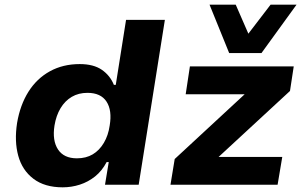

<svg xmlns="http://www.w3.org/2000/svg" viewBox="-20 -790 1292 821"><path d="M248 11Q171 11 123 -25.5Q75 -62 58 -124Q41 -186 53 -264Q66 -341 101.5 -397.5Q137 -454 193 -485Q249 -516 321 -516Q380 -516 415.5 -491.5Q451 -467 467 -427H475L519 -705H685L573 0H429L445 -97H436Q416 -59 386.5 -35.5Q357 -12 321.5 -0.5Q286 11 248 11ZM309 -113Q348 -113 376.5 -130Q405 -147 424 -179Q443 -211 449 -253Q460 -318 435.5 -355.5Q411 -393 354 -393Q316 -393 287 -376Q258 -359 239 -327.5Q220 -296 213 -253Q203 -189 228 -151Q253 -113 309 -113ZM709 0 727 -110 1063 -421 1051 -387H774L792 -506H1236L1220 -401L878 -85L890 -119H1187L1167 0ZM960 -563 876 -770H988L1042 -646L1137 -770H1248L1098 -563Z"/></svg>

Font: Nunito Sans 6pt ExtraBold
Style: Italic
Weight: 800
Italic angle: -9°
Version: Version 3.101;gftools[0.9.27]